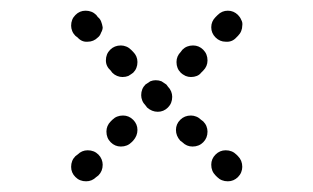

<svg xmlns="http://www.w3.org/2000/svg" viewBox="-20 -444 586 359"><path d="M121 -113Q129 -105 141 -105Q152 -105 160 -113L164 -116Q168 -120 170 -125Q172 -130 172 -136Q172 -141 170 -146Q168 -151 164 -155Q156 -163 144 -163Q133 -163 125 -155L121 -152Q113 -144 113 -132Q113 -121 121 -113ZM425 -113Q429 -117 431 -122Q433 -127 433 -132Q433 -138 431 -143Q429 -148 425 -152L422 -155Q414 -163 402 -163Q391 -163 383 -155Q375 -147 375 -136Q375 -124 383 -116L386 -113Q394 -105 406 -105Q417 -105 425 -113ZM187 -178Q195 -170 206 -170Q218 -170 226 -178L229 -181Q237 -190 237 -201Q237 -212 229 -220Q221 -228 210 -228Q198 -228 190 -220L187 -217Q179 -209 179 -198Q179 -186 187 -178ZM360 -178Q364 -182 366 -187Q368 -192 368 -198Q368 -203 366 -208Q364 -213 360 -217L356 -220Q352 -224 347 -226Q342 -228 337 -228Q331 -228 326 -226Q321 -224 317 -220Q309 -212 309 -201Q309 -190 317 -181L321 -178Q329 -170 340 -170Q352 -170 360 -178ZM294 -243Q298 -247 300 -252Q302 -257 302 -263Q302 -268 300 -273Q298 -278 294 -282L291 -286Q287 -289 282 -292Q277 -294 271 -294Q266 -294 261 -292Q256 -289 252 -286Q248 -282 246 -277Q244 -272 244 -266Q244 -261 246 -256Q248 -251 252 -247L255 -243Q264 -235 275 -235Q286 -235 294 -243ZM209 -300Q215 -300 220 -302Q225 -305 229 -308Q237 -316 237 -328Q237 -339 229 -347L225 -351Q221 -355 216 -357Q211 -359 206 -359Q200 -359 195 -357Q190 -355 186 -351Q178 -343 178 -331Q178 -320 187 -312L190 -308Q194 -304 199 -302Q204 -300 209 -300ZM318 -308Q321 -305 327 -302Q332 -300 337 -300Q343 -300 348 -302Q353 -304 356 -308L360 -312Q368 -320 368 -331Q368 -343 360 -351Q352 -359 341 -359Q329 -359 321 -351L318 -347Q310 -339 310 -328Q310 -316 318 -308ZM163 -374Q167 -377 169 -383Q172 -388 172 -393Q171 -399 169 -404Q167 -409 163 -412L160 -416Q152 -424 140 -424Q129 -424 121 -416Q117 -412 115 -407Q113 -402 113 -396Q113 -391 115 -386Q117 -381 121 -377L125 -374Q133 -365 144 -366Q155 -366 163 -374ZM383 -374Q391 -366 402 -366Q414 -365 422 -374L425 -377Q429 -381 431 -386Q433 -391 433 -396Q434 -402 431 -407Q429 -412 425 -416Q417 -424 406 -424Q395 -424 387 -416L383 -412Q375 -404 375 -393Q375 -382 383 -374Z"/></svg>

Font: FRB American Cursive Guidelines Dotted Ultra
Style: Bold Italic
Weight: 1000
Italic angle: -25°
Version: Version 2.0;Modular Font Editor K font №1